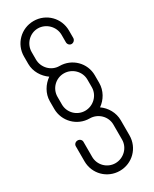

<svg xmlns="http://www.w3.org/2000/svg" viewBox="-289 -1234 1041 1301"><g transform="rotate(-30 231.0 -584.0)"><path d="M407 -644C407 -740 329 -818 231 -818C167 -818 115 -872 115 -936V-994C115 -1058 167 -1112 231 -1112C295 -1112 349 -1058 349 -994V-936C349 -920 361 -906 377 -906C393 -906 407 -920 407 -936V-994C407 -1092 329 -1170 231 -1170C133 -1170 55 -1092 55 -994V-936C55 -876 89 -822 135 -790C89 -758 55 -704 55 -644V-584C55 -488 133 -408 231 -408C295 -408 349 -356 349 -292V-174C349 -110 295 -58 231 -58C167 -58 115 -110 115 -174V-292C115 -308 101 -320 85 -320C69 -320 55 -308 55 -292V-174C55 -76 133 2 231 2C329 2 407 -76 407 -174V-292C407 -352 375 -406 329 -438C375 -470 407 -524 407 -584ZM231 -760C295 -760 349 -708 349 -644V-584C349 -520 295 -468 231 -468C167 -468 115 -520 115 -584V-644C115 -708 167 -760 231 -760Z"/></g></svg>

Font: bauhaus_2017
Style: _regular
Weight: 400
Version: Version 1.0